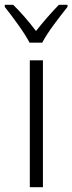

<svg xmlns="http://www.w3.org/2000/svg" viewBox="-47 -785 303 805"><path d="M133 0H78V-532H133ZM236 -765H200Q147 -710 104 -655Q82 -684 56.5 -713.5Q31 -743 8 -765H-27V-756Q-3 -726 28 -683Q59 -640 77 -606H130Q148 -640 179.5 -682.5Q211 -725 236 -756Z"/></svg>

Font: Noto Sans UI SemiCondensed Light
Style: Regular
Weight: 300
Width: 4
Designer: Monotype Design Team
Foundry: Monotype Imaging Inc.
Version: Version 1.901